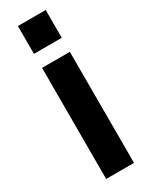

<svg xmlns="http://www.w3.org/2000/svg" viewBox="-193 -752 597 783"><g transform="rotate(-30 105.0 -360.0)"><path d="M184 -720V-589H53V-720ZM184 0H53V-523H184Z"/></g></svg>

Font: Orbitron
Style: Bold
Weight: 700
Designer: Matt McInerney
Foundry: Matt McInerney
Version: Version 001.001